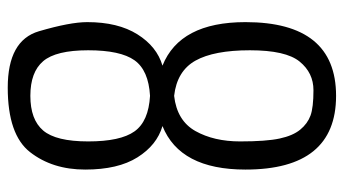

<svg xmlns="http://www.w3.org/2000/svg" viewBox="-220 -672 905 506"><g transform="rotate(-90 233.0 -419.5)"><path d="M427.2 -642.6Q427.2 -561.5 395 -510.3Q362.8 -459 312.5 -444.3Q427.2 -398.4 427.2 -225.6Q427.2 13.2 232.9 13.2Q38.6 13.2 38.6 -225.6Q38.6 -398.4 153.3 -444.3Q103 -459 70.8 -510.3Q38.6 -561.5 38.6 -647.9Q38.6 -734.4 84.5 -793.2Q130.4 -852.1 254.6 -852.1Q378.9 -852.1 403.1 -770Q427.2 -688 427.2 -642.6ZM232.9 -413.6Q167.5 -406.2 140.1 -357.4Q112.8 -308.6 112.8 -239.7Q112.8 -170.9 120.4 -135.7Q127.9 -100.6 143.8 -81.3Q159.7 -62 180.9 -54.2Q202.1 -46.4 247.8 -46.4Q293.5 -46.4 323.2 -82.8Q353 -119.1 353 -213.9Q353 -308.6 325.7 -357.4Q298.3 -406.2 232.9 -413.6ZM232.9 -477.1Q300.3 -481 326.7 -518.1Q353 -555.2 353 -640.1Q353 -725.1 324.2 -758.8Q295.4 -792.5 232.9 -792.5Q170.4 -792.5 141.6 -758.8Q112.8 -725.1 112.8 -640.1Q112.8 -555.2 139.2 -518.1Q165.5 -481 232.9 -477.1Z"/></g></svg>

Font: Oswald-Light
Style: Light
Weight: 300
Designer: vernon adams
Foundry: vernon adams
Version: Version ; ttfautohint (v0.92.18-e454-dirty) -l 8 -r 50 -G 20